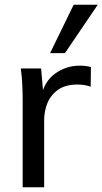

<svg xmlns="http://www.w3.org/2000/svg" viewBox="-20 -793 434 813"><path d="M76 0V-362Q76 -397 74.5 -432.5Q73 -468 68 -503H154L165 -378L154 -382Q167 -448 213.5 -481.5Q260 -515 318 -515Q332 -515 343.5 -513.5Q355 -512 365 -509L364 -426Q339 -435 308 -435Q257 -435 226 -413Q195 -391 181 -357Q167 -323 167 -284V0ZM255 -568H192L292 -773H394Z"/></svg>

Font: Muli Medium
Style: Regular
Weight: 500
Designer: Vernon Adams
Foundry: Vernon Adams
Version: Version 2.100; ttfautohint (v1.8.1.43-b0c9)